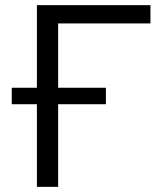

<svg xmlns="http://www.w3.org/2000/svg" viewBox="-20 -725 618 745"><path d="M123.2 0V-320.6H25.6V-384.5H123.2V-705H563.8V-634.1H205.6V-384.5H390.9V-320.6H205.6V0Z"/></svg>

Font: Nunito Sans 12pt ExtraLight
Style: Regular
Weight: 200
Designer: Vernon Adams
Foundry: Vernon Adams
Version: Version 3.101;gftools[0.9.27]